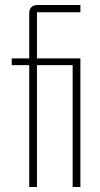

<svg xmlns="http://www.w3.org/2000/svg" viewBox="-20 -749 402 769"><path d="M97 0V-488H27V-515H97V-695Q97 -712 106 -720.5Q115 -729 131 -729H302V-700H128V-515H302V0H271V-488H128V0Z"/></svg>

Font: Hubot Sans Condensed ExtraLight
Style: Regular
Weight: 200
Width: 3
Designer: Deni Anggara
Foundry: GitHub, Inc., Subsidiary of Microsoft Corporation
Version: Version 2.000